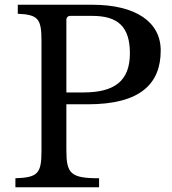

<svg xmlns="http://www.w3.org/2000/svg" viewBox="-20 -790 727 810"><path d="M658 -577C658 -698 552 -770 369 -770H55V-732C141 -728 155 -711 155 -618V-152C155 -58 139 -41 45 -38V0H398V-38C277 -38 260 -58 260 -157V-350H350C573 -350 658 -437 658 -577ZM260 -706C260 -716 266 -723 277 -723H369C478 -723 528 -677 528 -565C528 -448 463 -400 331 -400H260Z"/></svg>

Font: Libre Baskerville
Style: Regular
Weight: 400
Designer: Pablo Impallari, Rodrigo Fuenzalida
Foundry: Pablo Impallari, Rodrigo Fuenzalida
Version: Version 1.051;Glyphs 3.2.3 (3260)